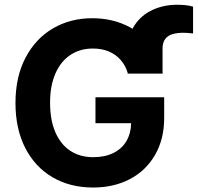

<svg xmlns="http://www.w3.org/2000/svg" viewBox="-20 -795 849 824"><path d="M527.9 -479.1 528.5 -585.7Q529.8 -645.4 558.3 -687.9Q586.8 -730.3 634.7 -752.5Q682.6 -774.6 740.3 -774.6Q759 -774.6 775.2 -773Q791.4 -771.4 808.6 -766.4V-651.3Q782.8 -654.4 768.4 -654.4Q741.7 -654.4 721.6 -648.9Q701.6 -643.3 689.6 -628.3Q677.6 -613.2 677.6 -585.7V-479.1ZM378.6 -586.7Q324 -586.7 282.6 -559.5Q241.2 -532.3 218 -479.9Q194.9 -427.5 194.9 -354.1Q194.9 -280.1 217.5 -227.7Q240.1 -175.3 281.8 -147.8Q323.6 -120.4 380 -120.4Q430.6 -120.4 467.4 -138.8Q504.2 -157.2 523.5 -191.2Q542.8 -225.3 542.8 -270.6L573 -266.3H389.7V-377.7H684.6V-288.8Q684.6 -197.9 645.5 -130.3Q606.5 -62.6 537.5 -26.4Q468.4 9.8 379.5 9.8Q280.8 9.8 205.3 -34.4Q129.9 -78.5 88.1 -160.6Q46.4 -242.6 46.4 -353Q46.4 -465 89.5 -547.3Q132.6 -629.6 207.4 -673.2Q282.1 -716.8 375.8 -716.8Q455 -716.8 520.4 -686.6Q585.8 -656.4 627.2 -602.5Q668.5 -548.6 678.5 -479.1H529Q519.4 -512.9 498.5 -537Q477.6 -561 447.5 -573.9Q417.3 -586.7 378.6 -586.7Z"/></svg>

Font: Pretendard Std Variable
Style: Regular
Weight: 400
Designer: Base glyphs from Inter by Rasmus Andersson; Hangeul glyphs from Noto Sans CJK(Source Han Sans) by Jang Soo-young and Kan
Foundry: Kil Hyung-jin
Version: Version 1.309;Glyphs 3.2 (3225)